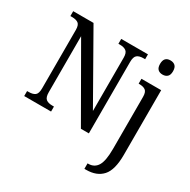

<svg xmlns="http://www.w3.org/2000/svg" viewBox="-213 -958 1385 1399"><g transform="rotate(30 480.0 -259.0)"><path d="M33 -42H46Q82 -42 100 -56Q118 -70 118 -114V-605Q118 -646 100 -659.5Q82 -673 47 -673H33V-714H204L521 -156V-605Q521 -645 502.5 -659Q484 -673 450 -673H437V-714H662V-673H648Q613 -673 595 -658.5Q577 -644 577 -601V0H510L174 -585V-114Q174 -71 192 -56.5Q210 -42 245 -42H259V0H33ZM773 -698Q773 -758 827 -758Q852 -758 867 -744Q882 -730 882 -698Q882 -667 867 -653Q852 -639 827 -639Q802 -639 787.5 -653Q773 -667 773 -698ZM678 194H684Q735 194 760.5 152.5Q786 111 786 10V-427Q786 -468 768 -481.5Q750 -495 715 -495H710V-536H876V8Q876 135 828.5 187.5Q781 240 693 240H678Z"/></g></svg>

Font: Noto Serif Narrow
Style: Regular
Weight: 400
Width: 4
Designer: Monotype Design Team
Foundry: Monotype Imaging Inc.
Version: Version 1.001